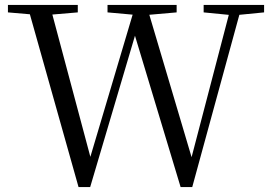

<svg xmlns="http://www.w3.org/2000/svg" viewBox="-20 -748 1093 775"><path d="M297 7 90 -728H181L353 -84H335L340 -99L527 -728H571L763 -81H746L749 -97L914 -728H957L756 7H709L516 -633H534L529 -618L344 7ZM12 -698V-728H294V-698L164 -687H140ZM414 -698V-728H693V-698L567 -687H536ZM802 -698V-728H1046V-698L934 -687H914Z"/></svg>

Font: Noto Serif JP ExtraLight
Style: Regular
Weight: 400
Version: Version 2.003-H1;hotconv 1.1.1;makeotfexe 2.6.0